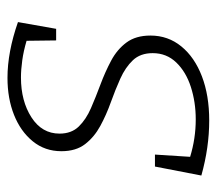

<svg xmlns="http://www.w3.org/2000/svg" viewBox="-53 -519 579 513"><g transform="rotate(-90 236.5 -262.5)"><path d="M171 7Q99 7 24 -14L48 -138H80L74 -44Q123 -29 174 -29Q220 -29 260.5 -42Q301 -55 326 -81Q351 -107 351 -144Q351 -177 332 -197Q313 -217 283 -230.5Q253 -244 219.5 -256Q186 -268 156.5 -284Q127 -300 108 -324.5Q89 -349 89 -388Q89 -432 115.5 -464.5Q142 -497 186 -514.5Q230 -532 285 -532Q354 -532 434 -504L416 -402H385L384 -481Q357 -489 332 -492.5Q307 -496 286 -496Q223 -496 179.5 -468Q136 -440 136 -393Q136 -361 155 -341.5Q174 -322 204 -309Q234 -296 267.5 -283.5Q301 -271 331 -255Q361 -239 379.5 -214Q398 -189 398 -150Q398 -103 369 -67.5Q340 -32 289 -12.5Q238 7 171 7Z"/></g></svg>

Font: Bitter Light
Style: Italic
Weight: 300
Italic angle: -9°
Designer: Sol Matas, and Bitter project Authors
Foundry: Sol Matas
Version: Version 2.001